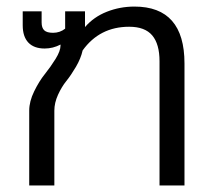

<svg xmlns="http://www.w3.org/2000/svg" viewBox="-20 -570 657 590"><path d="M69.8 0V-230Q69.8 -258.3 85 -289.3Q100.1 -320.3 117.9 -342.5Q135.7 -364.7 150.9 -389.2Q166 -413.6 166 -430.2V-433.1Q142.6 -420.9 117.2 -420.9Q84.5 -420.9 67.1 -439.2Q49.8 -457.5 49.8 -492.2V-535.2H107.9V-501Q107.9 -484.4 116 -476.8Q124 -469.2 143.1 -469.2Q164.1 -469.2 180.2 -481.9V-535.2H241.2V-486.8Q268.1 -518.1 308.3 -533.9Q348.6 -549.8 393.1 -549.8Q546.9 -549.8 546.9 -375V0H470.2V-381.8Q470.2 -434.6 447.8 -461.2Q425.3 -487.8 377 -487.8Q286.1 -487.8 233.9 -415Q228.5 -390.6 213.4 -364.7Q198.2 -338.9 183.8 -321Q169.4 -303.2 158.2 -278.6Q147 -253.9 147 -230V0Z"/></svg>

Font: Prompt Light
Style: Regular
Weight: 300
Designer: Katatrad Team
Foundry: CadsonDemak
Version: Version 1.000;PS 001.000;hotconv 1.0.88;makeotf.lib2.5.64775